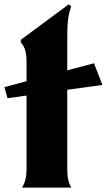

<svg xmlns="http://www.w3.org/2000/svg" viewBox="-44 -848 483 868"><path d="M56 0H278C265 -23 260 -48 260 -84V-442L419 -464L381 -562L260 -530V-656C260 -745 262 -771 278 -820L266 -828L50 -668V-656C68 -638 76 -611 76 -568V-481L-24 -454L-10 -404L76 -416V-84C76 -48 70 -24 56 0Z"/></svg>

Font: Sinistre Bold
Style: Regular
Weight: 900
Designer: Jules Durand
Foundry: Collletttivo
Version: Version 69.420;Glyphs 3.2 (3217)